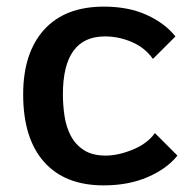

<svg xmlns="http://www.w3.org/2000/svg" viewBox="-20 -540 585 580"><path d="M516 -70Q484 -30 426 -5Q368 20 293 20Q176 20 113 -51Q50 -122 50 -255Q50 -380 113 -450Q176 -520 294 -520Q368 -520 423 -495Q478 -470 510 -430L442 -362Q418 -396 378.5 -413Q339 -430 297 -430Q170 -430 170 -255Q170 -222 175 -189Q180 -156 194 -129.5Q208 -103 233.5 -86.5Q259 -70 299 -70Q337 -70 381 -88Q425 -106 448 -138Z"/></svg>

Font: Moderustic Med
Style: Regular
Weight: 500
Designer: Tural Alisoy
Foundry: TAFT Foundry
Version: Version 2.110